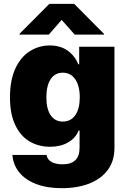

<svg xmlns="http://www.w3.org/2000/svg" viewBox="-20 -775 668 1005"><path d="M44.9 36.1H223.6Q228 61 250.2 73Q272.5 85 307.6 85Q396.5 85 396.5 -1V-91.8H391.6Q376 -52.2 336.4 -29.5Q296.9 -6.8 242.2 -6.8Q182.6 -6.8 135.3 -34.4Q87.9 -62 60.1 -119.9Q32.2 -177.7 32.2 -265.6Q32.2 -356.4 61 -417.5Q89.8 -478.5 137.2 -507.8Q184.6 -537.1 240.2 -537.1Q296.9 -537.1 335 -509.3Q373 -481.4 389.6 -438.5H394.5V-530.3H579.1V0Q579.1 66.4 544.9 113.5Q510.7 160.6 448.5 185.3Q386.2 210 302.7 210Q225.6 210 168.7 188Q111.8 166 80.3 126.7Q48.8 87.4 44.9 36.1ZM397.5 -265.6Q397.5 -325.7 373.8 -360.1Q350.1 -394.5 308.6 -394.5Q267.6 -394.5 245.1 -360.4Q222.7 -326.2 222.7 -265.6Q222.7 -205.1 245.1 -171.9Q267.6 -138.7 308.6 -138.7Q350.6 -138.7 374 -172.1Q397.5 -205.6 397.5 -265.6ZM302.7 -670.9 235.4 -593.8H82V-597.7L238.3 -754.9H368.2L524.4 -597.7V-593.8H371.1Z"/></svg>

Font: Pretendard JP Black
Style: Regular
Weight: 900
Designer: Base glyphs from Inter by Rasmus Andersson; Hangeul glyphs from Noto Sans CJK(Source Han Sans) by Jang Soo-young and Kan
Foundry: Kil Hyung-jin
Version: Version 1.309